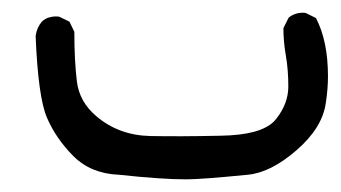

<svg xmlns="http://www.w3.org/2000/svg" viewBox="-20 -114 541 305"><path d="M275.4 170.9Q299.8 170.9 373.5 163.6Q410.2 160.2 451.2 124.5Q492.2 88.9 497.6 49.3Q501 26.9 501 7.3Q501 -48.8 481.9 -85.4L465.8 -93.3Q463.9 -93.8 461.9 -93.8Q447.8 -93.8 438.5 -85.9L430.2 -69.3Q430.2 -47.9 434.1 -25.6Q438 -3.4 438 23.4Q438 50.3 418.9 74.7L415.5 78.6Q404.3 89.8 383.1 95.5Q361.8 101.1 330.1 101.6Q264.6 103 219.2 102.1Q168.9 101.1 133.3 70.8Q106 47.9 102.1 15.1Q98.1 -17.6 98.1 -63.5L90.3 -79.6L74.2 -87.4Q72.3 -87.9 67.9 -87.9Q63.5 -87.9 57.6 -86.2Q51.8 -84.5 46.4 -79.6Q38.6 -70.3 36.6 -57.1Q40.5 40.5 54.7 73.2Q68.8 106 96.4 133.8Q124 161.6 168.5 163.6Q168.5 163.6 168.9 163.6Q236.8 170.9 275.4 170.9Z"/></svg>

Font: Bakudai
Style: ExtraLight
Weight: 200
Version: Version 1.48